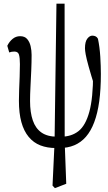

<svg xmlns="http://www.w3.org/2000/svg" viewBox="-20 -732 579 1026"><path d="M273.4 273.4 260.7 259.8 271.5 30.8 281.7 -712.4H325.2L325.7 28.3L334 250ZM279.3 59.1Q232.4 59.1 195.8 44.9Q159.2 30.8 133.3 -0.5Q107.4 -31.7 94.2 -79.6Q81.1 -127.4 81.1 -193.4Q81.1 -218.3 82.3 -251.7Q83.5 -285.2 85 -320.6Q86.4 -356 86.4 -389.2Q86.4 -422.4 81.5 -439.5Q76.7 -456.5 56.6 -456.5Q49.3 -456.5 42.2 -455.3Q35.2 -454.1 29.3 -451.7L19 -487.3Q29.8 -509.8 47.4 -524.2Q64.9 -538.6 87.4 -538.6Q112.3 -538.6 125.2 -523.4Q138.2 -508.3 143.6 -485.4Q148.9 -462.4 148.9 -438.5Q148.9 -399.9 147 -355Q145 -310.1 142.8 -267.6Q140.6 -225.1 140.6 -192.4Q140.6 -131.3 155.3 -88.6Q169.9 -45.9 201.7 -23.7Q233.4 -1.5 286.6 -1.5ZM296.9 59.1 305.2 -1.5Q361.8 -1.5 399.7 -31.5Q437.5 -61.5 457.5 -135Q477.5 -208.5 477.5 -337.4Q477.5 -353 474.6 -374Q471.7 -395 470.2 -410.6H481L490.7 -253.4Q465.8 -332.5 453.9 -375.7Q441.9 -418.9 438 -440.7Q434.1 -462.4 434.1 -474.1Q434.1 -509.3 446.5 -525.4Q459 -541.5 473.1 -541.5Q482.9 -541.5 490.7 -537.8Q498.5 -534.2 503.4 -524.9Q512.7 -481 515.9 -429.2Q519 -377.4 519 -336.4Q519 -254.9 510.3 -190.7Q501.5 -126.5 483.6 -79.1Q465.8 -31.7 439.2 -1.2Q412.6 29.3 377.2 44.2Q341.8 59.1 296.9 59.1Z"/></svg>

Font: Scarab Serif
Style: Regular
Weight: 400
Designer: John Roberts
Foundry: Scarab
Version: 1.0